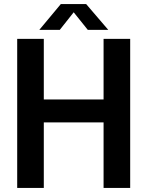

<svg xmlns="http://www.w3.org/2000/svg" viewBox="-20 -918 722 938"><path d="M64 -728H194V-432H486V-728H616V0H486V-320H194V0H64ZM172 -772 277 -898H401L509 -772H409L340 -858L272 -772Z"/></svg>

Font: Murecho Medium
Style: Regular
Weight: 500
Designer: Neil Summerour
Foundry: Positype
Version: Version 1.010; ttfautohint (v1.8.3)